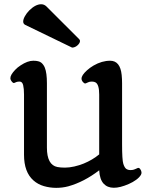

<svg xmlns="http://www.w3.org/2000/svg" viewBox="-20 -884 709 913"><path d="M29.3 0ZM94.2 -434.6Q94.2 -462.4 90.1 -479.2Q85.9 -496.1 73.2 -496.1Q64 -496.1 58.6 -494.1L46.9 -489.3Q43.5 -488.3 38.6 -493.2Q29.3 -503.4 29.3 -512Q29.3 -520.5 34.9 -530Q40.5 -539.6 52 -551.8Q63.5 -564 78.1 -573.2Q111.3 -595.2 138.2 -595.2Q165 -595.2 176.3 -585.9Q187.5 -576.7 193.4 -561.5Q203.1 -537.1 203.1 -487.8V-182.1Q203.1 -99.6 252.9 -89.8Q268.1 -86.9 288.8 -86.9Q309.6 -86.9 333.3 -92.3Q356.9 -97.7 378.4 -106.4Q419.9 -123.5 451.7 -149.9V-434.6Q451.7 -481 435.1 -491.7Q428.2 -496.1 417 -496.1Q405.8 -496.1 399.2 -492.7Q392.6 -489.3 388.4 -487.8Q384.3 -486.3 381.3 -488Q378.4 -489.7 375 -493.2Q367.7 -501.5 367.7 -509.8Q367.7 -518.1 373.8 -527.6Q379.9 -537.1 393.6 -549.6Q407.2 -562 424.8 -572.3Q464.4 -595.2 503.9 -595.2Q551.8 -595.2 558.6 -527.3Q560.5 -508.3 560.5 -487.8V-198.7Q560.5 -123.5 566.4 -105Q572.3 -86.4 580.6 -80.8Q588.9 -75.2 601.1 -75.2Q613.3 -75.2 621.1 -79.1L635.7 -85.4Q642.1 -86.9 647 -79.6Q657.2 -64.5 649.9 -52.2Q642.6 -40 627.2 -28.8Q611.8 -17.6 592.8 -9.3Q508.3 27.8 472.7 -10.7Q454.1 -30.8 451.7 -74.2Q379.9 -19 304.7 2Q277.3 9.3 247.3 9.3Q217.3 9.3 188.7 1Q160.2 -7.3 139.2 -25.9Q94.2 -65.4 94.2 -147.9ZM100.1 -765.6Q90.3 -770.5 90.3 -781.5Q90.3 -792.5 98.4 -806.9Q106.4 -821.3 118.7 -834Q148.9 -863.8 175.8 -863.8Q190.4 -863.8 201.2 -853L356.9 -697.3Q360.4 -693.8 360.4 -689Q360.4 -684.1 357.4 -679Q354.5 -673.8 349.1 -668.9Q336.9 -657.7 322.8 -657.7Z"/></svg>

Font: Quando
Style: Regular
Weight: 400
Version: Version 1.002